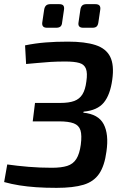

<svg xmlns="http://www.w3.org/2000/svg" viewBox="-24 -899 601 927"><path d="M304 -698Q386 -698 437 -681.5Q488 -665 508 -625Q528 -585 518 -514Q508 -441 477 -403.5Q446 -366 380 -360L378 -355Q451 -348 476.5 -299.5Q502 -251 490 -168Q481 -99 455 -60.5Q429 -22 379.5 -7Q330 8 249 8Q195 8 151.5 5Q108 2 70 -4Q32 -10 -4 -20L11 -105Q60 -98 114.5 -93.5Q169 -89 226 -89Q272 -89 300.5 -98Q329 -107 344.5 -131.5Q360 -156 366 -200Q372 -246 364.5 -270Q357 -294 332 -303.5Q307 -313 261 -313H134L145 -402H266Q309 -402 334.5 -411.5Q360 -421 374 -443.5Q388 -466 393 -506Q399 -546 391 -567Q383 -588 359 -595Q335 -602 291 -602Q253 -602 219.5 -600Q186 -598 157.5 -595Q129 -592 102 -590L97 -680Q146 -690 195.5 -694Q245 -698 304 -698ZM261 -879Q277 -879 282 -872Q287 -865 285 -852L276 -791Q275 -777 268 -771Q261 -765 247 -765H203Q177 -765 180 -790L189 -851Q191 -865 198 -872Q205 -879 220 -879ZM435 -879Q451 -879 456.5 -872Q462 -865 460 -852L451 -791Q449 -777 442.5 -771Q436 -765 422 -765H378Q351 -765 355 -790L364 -852Q366 -866 373 -872.5Q380 -879 394 -879Z"/></svg>

Font: Exo 2 SemiBold
Style: Italic
Weight: 600
Italic angle: -8°
Designer: Natanael Gama
Foundry: Natanael Gama
Version: Version 2.010